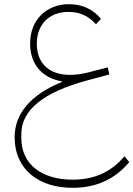

<svg xmlns="http://www.w3.org/2000/svg" viewBox="-20 -594 638 918"><path d="M327 304C435 304 526 267 598 181L575 153C509 232 426 265 327 265C183 265 82 194 82 67V47C82 -67 186 -153 399 -210L503 -238L495 -272L403 -248C372 -240 342 -236 315 -236C221 -236 156 -285 156 -386C156 -479 218 -537 306 -537C356 -537 398 -523 439 -478L463 -504C424 -550 374 -574 310 -574C206 -574 124 -503 124 -386C124 -287 181 -221 276 -205V-202C127 -142 50 -50 50 61C50 219 168 304 327 304Z"/></svg>

Font: IBM Plex Arabic ExtraLight
Style: Regular
Weight: 200
Designer: Mike Abbink, Paul van der Laan, Pieter van Rosmalen, Wael Morcos, Khajak Apelian
Foundry: Bold Monday
Version: Version 1.0